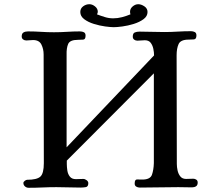

<svg xmlns="http://www.w3.org/2000/svg" viewBox="-20 -887 1040 911"><path d="M918 -21Q918 -8 910 -3Q902 2 891 2Q875 2 858.5 1.5Q842 1 826 1Q780 1 734.5 2Q689 3 643 3Q634 3 626.5 -1.5Q619 -6 619 -16Q619 -36 630.5 -35.5Q642 -35 655 -35Q693 -35 701 -58Q709 -81 710 -113V-539L297 -125V-109Q297 -95 299.5 -78Q302 -61 311.5 -49Q321 -37 340 -37Q348 -37 357 -37.5Q366 -38 375 -38Q383 -38 391 -32Q399 -26 399 -18Q399 -1 386.5 1Q374 3 362 3Q333 3 305 2Q277 1 248 1Q214 1 181.5 2.5Q149 4 116 4Q106 4 98.5 -2.5Q91 -9 91 -19Q91 -24 97.5 -29Q104 -34 109 -34Q155 -34 171.5 -49Q188 -64 188 -113Q188 -242 187.5 -371Q187 -500 187 -629Q187 -654 176.5 -675.5Q166 -697 137 -697Q129 -697 121 -696Q113 -695 105 -695Q96 -695 89.5 -700Q83 -705 83 -714Q83 -728 91.5 -733Q100 -738 113 -738Q144 -738 174.5 -736Q205 -734 236 -734Q267 -734 297.5 -736Q328 -738 359 -738Q370 -738 378 -734Q386 -730 386 -718Q386 -700 375 -699Q364 -698 350 -698Q312 -698 303.5 -678.5Q295 -659 296 -627V-188L711 -624Q711 -639 707.5 -655.5Q704 -672 695 -684Q686 -696 667 -696Q658 -696 649 -695Q640 -694 632 -694Q623 -694 616.5 -699Q610 -704 610 -713Q610 -729 619.5 -733Q629 -737 642 -737Q671 -737 700 -736Q729 -735 759 -735Q791 -735 822.5 -737Q854 -739 886 -739Q896 -739 904 -735Q912 -731 912 -719Q912 -701 900 -700Q888 -699 875 -699Q837 -699 827.5 -678Q818 -657 818 -625Q818 -496 818.5 -367Q819 -238 819 -109Q819 -95 822.5 -78.5Q826 -62 835.5 -50Q845 -38 863 -38Q871 -38 879.5 -38.5Q888 -39 897 -39Q905 -39 911.5 -34.5Q918 -30 918 -21ZM680 -830Q680 -810 661 -796Q642 -782 614.5 -773.5Q587 -765 561 -761.5Q535 -758 520 -758Q505 -758 479 -761.5Q453 -765 425.5 -773.5Q398 -782 379.5 -796Q361 -810 361 -830Q361 -847 374.5 -857Q388 -867 404 -867Q418 -867 431 -856.5Q444 -846 444 -831Q444 -828 443 -825Q442 -822 440 -819Q458 -812 477.5 -806Q497 -800 517 -800Q538 -800 559 -805.5Q580 -811 599 -819Q598 -822 597.5 -825Q597 -828 597 -831Q597 -846 609.5 -856.5Q622 -867 636 -867Q650 -867 665 -857Q680 -847 680 -830Z"/></svg>

Font: Kaisei Tokumin Medium
Style: Regular
Weight: 500
Designer: Font-Kai, 金井和夫
Foundry: KAZUO KANAI
Version: Version 5.003